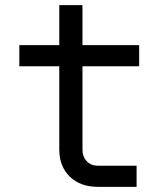

<svg xmlns="http://www.w3.org/2000/svg" viewBox="-20 -725 640 745"><path d="M360 0Q292 0 251 -39.5Q210 -79 210 -145V-468H55V-550H210V-705H300V-550H520V-468H300V-145Q300 -117 316.5 -99.5Q333 -82 360 -82H510V0Z"/></svg>

Font: JetBrainsMono NF
Style: Regular
Weight: 400
Designer: Philipp Nurullin, Konstantin Bulenkov
Foundry: JetBrains
Version: Version 2.251; ttfautohint (v1.8.3);Nerd Fonts 2.2.2